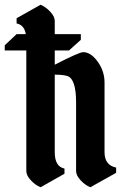

<svg xmlns="http://www.w3.org/2000/svg" viewBox="-61 -790 511 810"><path d="M170 -702V-646H280V-622L230 -577H170V-517Q273 -570 290 -570Q322 -570 351 -530Q380 -490 380 -442V-148Q380 -93 429 -83V-61L320 0Q298 -9 279 -29.5Q260 -50 260 -68V-358Q260 -456 224 -469Q207 -475 170 -475V-148Q170 -87 211 -79V-57L110 0Q88 -9 69 -29.5Q50 -50 50 -68V-577H-41V-599L9 -646H48Q41 -685 9 -691V-713L110 -770Q132 -761 151 -740.5Q170 -720 170 -702Z"/></svg>

Font: Pirata One
Style: Regular
Weight: 400
Designer: Rodrigo Fuenzalida, Nicolas Massi
Foundry: Rodrigo Fuenzalida, Nicolas Massi
Version: Version 1.001